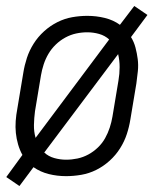

<svg xmlns="http://www.w3.org/2000/svg" viewBox="-20 -581 540 642"><path d="M45 41 1 11 55 -63Q46 -79 40.5 -98Q35 -117 33 -136.5Q31 -156 32.5 -176.5Q34 -197 38 -218L58 -338Q62 -363 70 -387.5Q78 -412 92.5 -435Q107 -458 127.5 -476.5Q148 -495 172 -507Q196 -519 221.5 -523.5Q247 -528 272 -528Q302 -528 330.5 -521Q359 -514 381 -498L429 -561L473 -531L418 -457Q428 -441 433 -422Q438 -403 440.5 -383.5Q443 -364 441 -343.5Q439 -323 436 -302L416 -182Q412 -157 404 -132.5Q396 -108 381.5 -85Q367 -62 346.5 -43.5Q326 -25 302 -13Q278 -1 252 3.5Q226 8 201 8Q171 8 143 1Q115 -6 92 -22ZM99 -120 345 -449Q331 -462 311.5 -467.5Q292 -473 272 -473Q253 -473 234.5 -469Q216 -465 198.5 -455.5Q181 -446 166.5 -432Q152 -418 142 -401Q132 -384 126 -365.5Q120 -347 117 -329L97 -209Q94 -186 93.5 -163.5Q93 -141 99 -120ZM201 -47Q220 -47 239 -51Q258 -55 275.5 -64.5Q293 -74 307.5 -88Q322 -102 331.5 -119Q341 -136 347 -154.5Q353 -173 356 -191L376 -311Q380 -334 380 -356.5Q380 -379 375 -400L128 -71Q142 -58 161.5 -52.5Q181 -47 201 -47Z"/></svg>

Font: Iosevka Light
Style: Italic
Weight: 300
Italic angle: -9°
Monospace: yes
Designer: Belleve Invis
Foundry: Belleve Invis
Version: Version 32.5.0; ttfautohint (v1.8.4)